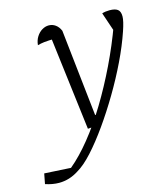

<svg xmlns="http://www.w3.org/2000/svg" viewBox="-191 -574 751 857"><g transform="rotate(-15 185.0 -145.5)"><path d="M-86 189 -77 142 45 149Q92 110 140.5 50Q189 -10 235 -86Q281 -162 322 -247Q363 -332 395 -420L396 -369L358 -481Q373 -486 393 -486Q418 -486 430 -477Q442 -468 442 -445Q442 -424 427 -380Q406 -318 373.5 -250.5Q341 -183 301.5 -116.5Q262 -50 220.5 8.5Q179 67 140 110Q101 153 68 172Q25 200 -23 200Q-53 200 -86 189ZM163 0 106 -463 130 -427Q91 -426 74.5 -424Q58 -422 44 -418Q46 -440 56.5 -456.5Q67 -473 82 -482Q97 -491 113 -491Q130 -491 144 -481Q158 -471 166 -452L210 -51H238L205 -3Z"/></g></svg>

Font: Piazzolla 8pt ExtraLight
Style: Italic
Weight: 250
Italic angle: -11.3°
Designer: Juan Pablo del Peral
Foundry: Huerta Tipografica
Version: Version 2.001